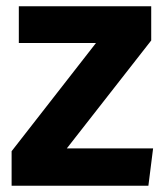

<svg xmlns="http://www.w3.org/2000/svg" viewBox="-20 -592 525 612"><path d="M462 -572H40V-455H286L17 -110V0H453L468 -119H193L462 -463Z"/></svg>

Font: Glow Sans SC Normal
Style: Bold
Weight: 700
Designer: Ryoko NISHIZUKA (kana, bopomofo & ideographs); Paul D. Hunt (Latin, Greek & Cyrillic); Sandoll Communications, Soo-young
Version: Version 0.93